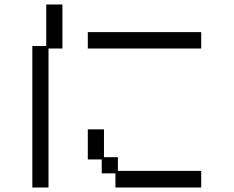

<svg xmlns="http://www.w3.org/2000/svg" viewBox="-20 -807 1040 855"><path d="M124 -602H186V-787H258V-591H196V28H124ZM371 -664H876V-591H371ZM371 -231H443V-107H505V-46H876V28H494V-35H433V-97H371Z"/></svg>

Font: DotGothic16
Style: Regular
Weight: 400
Designer: Fontworks Inc.
Foundry: Fontworks Inc.
Version: Version 1.100